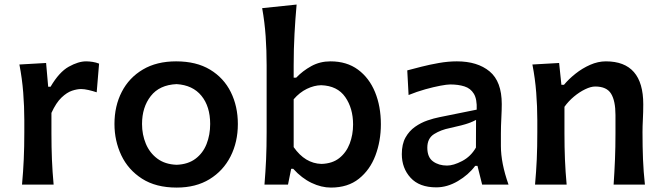

<svg xmlns="http://www.w3.org/2000/svg" viewBox="-20 -827 2971 860"><path d="M78.6 0Q84 -58.6 86.4 -113.5Q88.9 -168.5 88.9 -235.4V-289.1Q88.9 -349.6 84 -412.4Q79.1 -475.1 66.9 -538.1L186.5 -544.9L195.8 -438.5H206.5Q245.1 -504.4 288.1 -528.3Q331.1 -552.2 365.7 -552.2Q379.4 -552.2 394.8 -549.8Q410.2 -547.4 423.8 -542L413.1 -413.6Q395.5 -419.4 376.5 -423.8Q357.4 -428.2 343.3 -428.2Q325.7 -428.2 302.7 -420.7Q279.8 -413.1 255.6 -390.1Q231.4 -367.2 210.4 -321.3V-229.5Q210.4 -167 212.6 -112.8Q214.8 -58.6 220.2 0Z M771.5 13.2Q678.2 13.2 616.2 -26.6Q554.2 -66.4 523.4 -131.3Q492.7 -196.3 492.7 -271.5Q492.7 -352.1 525.4 -415.5Q558.1 -479 619.9 -515.6Q681.6 -552.2 769 -552.2Q859.4 -552.2 920.9 -515.1Q982.4 -478 1013.9 -414.3Q1045.4 -350.6 1045.4 -271.5Q1045.4 -190.9 1012.7 -126.5Q980 -62 918.7 -24.4Q857.4 13.2 771.5 13.2ZM771 -88.9Q822.3 -90.8 855.7 -116Q889.2 -141.1 905.3 -182.1Q921.4 -223.1 921.4 -271.5Q921.4 -350.1 882.3 -397.9Q843.3 -445.8 771 -450.2Q694.3 -446.8 655.3 -396.7Q616.2 -346.7 616.2 -271.5Q616.2 -224.1 633.3 -183.1Q650.4 -142.1 684.8 -116.5Q719.2 -90.8 771 -88.9Z M1462.4 13.2Q1419.4 13.2 1375.5 -7.8Q1331.5 -28.8 1293.5 -70.8H1284.2L1270 0H1164.6Q1169.4 -58.6 1171.9 -113.5Q1174.3 -168.5 1174.3 -235.4V-534.2Q1174.3 -601.1 1169.9 -664.6Q1165.5 -728 1154.3 -790.5L1308.6 -806.6Q1302.7 -741.7 1299.1 -674.3Q1295.4 -606.9 1295.4 -534.2V-479H1306.6Q1335.4 -509.3 1374.3 -530.8Q1413.1 -552.2 1460.4 -552.2Q1533.2 -552.2 1583.5 -515.1Q1633.8 -478 1659.9 -414.3Q1686 -350.6 1686 -270.5Q1686 -195.3 1661.6 -130.6Q1637.2 -65.9 1587.6 -26.4Q1538.1 13.2 1462.4 13.2ZM1419.9 -92.8Q1468.8 -94.2 1500 -119.1Q1531.2 -144 1546.4 -183.8Q1561.5 -223.6 1561.5 -269.5Q1561.5 -341.8 1526.4 -392.3Q1491.2 -442.9 1418.5 -445.3Q1387.2 -444.8 1354.5 -429Q1321.8 -413.1 1295.4 -382.3V-168Q1346.7 -94.7 1419.9 -92.8Z M1934.1 12.2Q1858.4 12.2 1819.1 -30.8Q1779.8 -73.7 1779.8 -136.7Q1779.8 -181.6 1796.4 -211.2Q1813 -240.7 1839.1 -259Q1865.2 -277.3 1894.5 -287.4Q1923.8 -297.4 1948.7 -302.2L2115.2 -335.9Q2117.2 -382.8 2102.5 -407Q2087.9 -431.2 2060.5 -439.9Q2033.2 -448.7 1996.6 -448.7Q1982.4 -448.7 1952.4 -443.1Q1922.4 -437.5 1884.8 -427Q1847.2 -416.5 1810.1 -401.4L1804.2 -511.7Q1830.1 -518.6 1867.2 -528.1Q1904.3 -537.6 1946 -544.9Q1987.8 -552.2 2026.4 -552.2Q2118.7 -552.2 2173.1 -507.1Q2227.5 -461.9 2227.5 -360.8Q2227.5 -335.9 2225.6 -298.6Q2223.6 -261.2 2223.6 -228.5V-172.9Q2223.6 -96.7 2257.8 0H2139.6L2118.7 -84H2108.4Q2078.6 -43.9 2031 -15.9Q1983.4 12.2 1934.1 12.2ZM1982.4 -85.4Q2011.2 -85.4 2050 -105.7Q2088.9 -126 2111.8 -166L2112.3 -290Q2100.6 -283.2 2077.9 -274.9Q2055.2 -266.6 1995.1 -253.4Q1955.1 -245.6 1924.6 -226.6Q1894 -207.5 1894 -165.5Q1894 -122.6 1919.7 -104Q1945.3 -85.4 1982.4 -85.4Z M2376.5 0Q2381.8 -58.6 2384.3 -113.5Q2386.7 -168.5 2386.7 -235.4V-289.1Q2386.7 -349.6 2381.8 -412.4Q2377 -475.1 2364.7 -538.1L2484.4 -544.9L2494.6 -447.3H2506.3Q2527.3 -472.7 2557.6 -496.8Q2587.9 -521 2623.3 -536.6Q2658.7 -552.2 2693.8 -552.2Q2861.3 -552.2 2861.3 -359.9Q2861.3 -324.7 2859.6 -293Q2857.9 -261.2 2857.9 -235.4Q2857.9 -168.5 2860.1 -113.5Q2862.3 -58.6 2868.7 0H2728.5Q2732.4 -58.6 2734.6 -112.8Q2736.8 -167 2736.8 -229.5V-312Q2736.8 -375.5 2717 -407.5Q2697.3 -439.5 2646 -439.5Q2626.5 -439.5 2601.1 -427.2Q2575.7 -415 2551 -394.5Q2526.4 -374 2508.3 -348.6V-229.5Q2508.3 -167 2510.5 -112.8Q2512.7 -58.6 2518.1 0Z"/></svg>

Font: Pinar-DS3-FD SemiBold
Style: Regular
Weight: 600
Designer: Amin Abedi
Version: Version 3.000